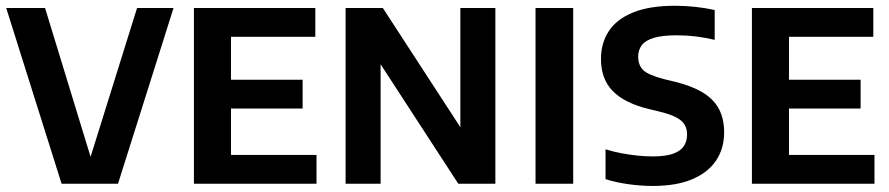

<svg xmlns="http://www.w3.org/2000/svg" viewBox="-20 -622 3011 650"><path d="M188.5 0 1 -595H132.5L300 -47.5H273L444 -595H567.5L379.5 0Z M636.5 0V-595H1047.5V-497.5H762V-97.5H1051.5V0ZM720 -254.5V-352H1004.5V-254.5Z M1150 0V-595H1276L1559.5 -159H1538.5V-595H1657V0H1531.5L1248 -436H1268.5V0Z M1793 0V-595H1920.5V0Z M2190 7.5Q2149.5 7.5 2106.8 1.5Q2064 -4.5 2030 -15.5V-116.5Q2056 -108.5 2083.8 -103.2Q2111.5 -98 2138.5 -95.2Q2165.5 -92.5 2189.5 -92.5Q2232 -92.5 2257.5 -101.2Q2283 -110 2294.5 -126.5Q2306 -143 2306 -166Q2306 -185.5 2298 -199.5Q2290 -213.5 2269.5 -224.5Q2249 -235.5 2211.5 -244.5L2176 -253Q2094 -273 2054.2 -314Q2014.5 -355 2014.5 -422.5Q2014.5 -476 2041 -516.5Q2067.5 -557 2123.2 -579.8Q2179 -602.5 2265.5 -602.5Q2301 -602.5 2336.5 -598.5Q2372 -594.5 2399.5 -588V-487Q2369.5 -494.5 2336.8 -498.5Q2304 -502.5 2272 -502.5Q2222 -502.5 2193.2 -493.8Q2164.5 -485 2152.5 -468.8Q2140.5 -452.5 2140.5 -430.5Q2140.5 -401 2157.8 -384.5Q2175 -368 2228.5 -354L2264 -345.5Q2321.5 -331.5 2358.5 -309.2Q2395.5 -287 2413.5 -253.8Q2431.5 -220.5 2431.5 -174Q2431.5 -119 2404 -78.2Q2376.5 -37.5 2323 -15Q2269.5 7.5 2190 7.5Z M2525.5 0V-595H2936.5V-497.5H2651V-97.5H2940.5V0ZM2609 -254.5V-352H2893.5V-254.5Z"/></svg>

Font: Encode Sans SC SemiCondensed SemiBold
Style: Regular
Weight: 600
Width: 4
Designer: Multiple Designers
Foundry: Impallari Type
Version: Version 3.002